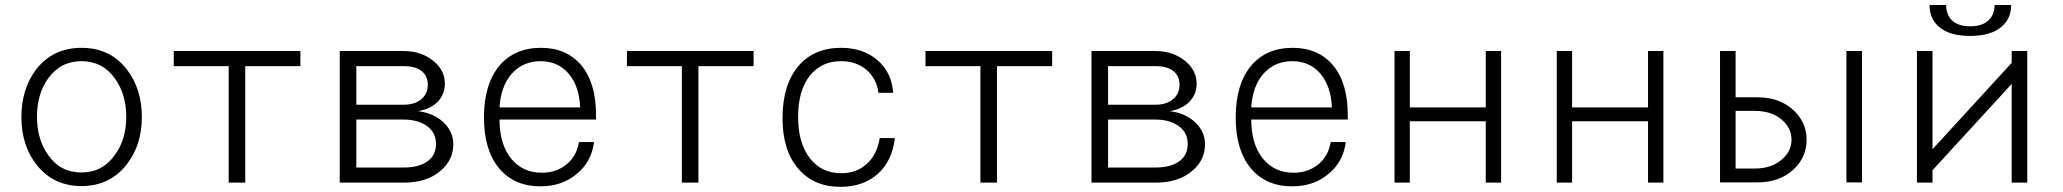

<svg xmlns="http://www.w3.org/2000/svg" viewBox="-20 -720 8144 758"><path d="M301.8 -531.2Q189.5 -531.2 123 -446.3Q64.5 -369.1 64.5 -257.8Q64.5 -147.5 123 -71.3Q189.5 14.6 301.8 14.6Q414.1 14.6 480.5 -71.3Q540 -147.5 540 -257.8Q540 -369.1 480.5 -446.3Q414.1 -531.2 301.8 -531.2ZM301.8 -478.5Q384.8 -478.5 433.6 -410.2Q478.5 -347.7 478.5 -258.8Q478.5 -169.9 433.6 -108.4Q384.8 -39.1 301.8 -39.1Q217.8 -39.1 169.9 -108.4Q126 -169.9 126 -258.8Q126 -348.6 169.9 -410.2Q218.8 -478.5 301.8 -478.5Z M882.8 1H948.2V-459H1166V-518.6H666V-459H882.8Z M1321.3 1H1573.2Q1667 1 1720.7 -46.9Q1769.5 -88.9 1769.5 -150.4Q1769.5 -200.2 1731.4 -236.3Q1693.4 -273.4 1629.9 -281.2Q1679.7 -289.1 1708 -318.4Q1736.3 -347.7 1736.3 -389.6Q1736.3 -444.3 1688.5 -481.4Q1640.6 -518.6 1573.2 -518.6H1321.3ZM1573.2 -459Q1616.2 -459 1640.6 -442.4Q1668.9 -422.9 1668.9 -385.7Q1668.9 -347.7 1640.6 -326.2Q1615.2 -306.6 1573.2 -306.6H1386.7V-459ZM1386.7 -58.6V-248H1573.2Q1629.9 -248 1665 -222.7Q1701.2 -197.3 1701.2 -152.3Q1701.2 -105.5 1666 -82Q1632.8 -58.6 1573.2 -58.6Z M1952.1 -295.9Q1957 -380.9 2002 -430.7Q2045.9 -478.5 2114.3 -478.5Q2181.6 -478.5 2223.6 -430.7Q2266.6 -381.8 2270.5 -295.9ZM1952.1 -248H2333V-267.6Q2333 -392.6 2274.4 -462.9Q2215.8 -531.2 2116.2 -531.2Q2010.7 -531.2 1951.2 -460Q1890.6 -386.7 1890.6 -255.9Q1890.6 -127.9 1950.2 -55.7Q2009.8 15.6 2113.3 15.6Q2199.2 15.6 2256.8 -33.2Q2315.4 -81.1 2325.2 -159.2H2265.6Q2256.8 -103.5 2215.8 -70.3Q2175.8 -38.1 2118.2 -38.1Q2043.9 -38.1 1998 -93.8Q1952.1 -150.4 1952.1 -248Z M2671.9 1H2737.3V-459H2955.1V-518.6H2455.1V-459H2671.9Z M3453.1 -174.8Q3442.4 -109.4 3402.3 -73.2Q3361.3 -36.1 3301.8 -36.1Q3223.6 -36.1 3177.7 -94.7Q3130.9 -154.3 3130.9 -258.8Q3130.9 -363.3 3177.7 -421.9Q3223.6 -478.5 3300.8 -478.5Q3359.4 -478.5 3399.4 -445.3Q3440.4 -411.1 3448.2 -353.5H3505.9Q3501 -433.6 3444.3 -482.4Q3387.7 -531.2 3300.8 -531.2Q3193.4 -531.2 3131.8 -459Q3069.3 -384.8 3069.3 -252.9Q3069.3 -127 3130.9 -54.7Q3192.4 17.6 3296.9 17.6Q3388.7 17.6 3446.3 -34.2Q3502.9 -85.9 3512.7 -174.8Z M3850.6 1H3916V-459H4133.8V-518.6H3633.8V-459H3850.6Z M4289.1 1H4541Q4634.8 1 4688.5 -46.9Q4737.3 -88.9 4737.3 -150.4Q4737.3 -200.2 4699.2 -236.3Q4661.1 -273.4 4597.7 -281.2Q4647.5 -289.1 4675.8 -318.4Q4704.1 -347.7 4704.1 -389.6Q4704.1 -444.3 4656.2 -481.4Q4608.4 -518.6 4541 -518.6H4289.1ZM4541 -459Q4584 -459 4608.4 -442.4Q4636.7 -422.9 4636.7 -385.7Q4636.7 -347.7 4608.4 -326.2Q4583 -306.6 4541 -306.6H4354.5V-459ZM4354.5 -58.6V-248H4541Q4597.7 -248 4632.8 -222.7Q4668.9 -197.3 4668.9 -152.3Q4668.9 -105.5 4633.8 -82Q4600.6 -58.6 4541 -58.6Z M4919.9 -295.9Q4924.8 -380.9 4969.7 -430.7Q5013.7 -478.5 5082 -478.5Q5149.4 -478.5 5191.4 -430.7Q5234.4 -381.8 5238.3 -295.9ZM4919.9 -248H5300.8V-267.6Q5300.8 -392.6 5242.2 -462.9Q5183.6 -531.2 5084 -531.2Q4978.5 -531.2 4918.9 -460Q4858.4 -386.7 4858.4 -255.9Q4858.4 -127.9 4918 -55.7Q4977.5 15.6 5081.1 15.6Q5167 15.6 5224.6 -33.2Q5283.2 -81.1 5293 -159.2H5233.4Q5224.6 -103.5 5183.6 -70.3Q5143.6 -38.1 5085.9 -38.1Q5011.7 -38.1 4965.8 -93.8Q4919.9 -150.4 4919.9 -248Z M5485.4 1H5545.9V-241.2H5845.7V1H5906.2V-518.6H5845.7V-295.9H5545.9V-518.6H5485.4Z M6126 1H6186.5V-241.2H6486.3V1H6546.9V-518.6H6486.3V-295.9H6186.5V-518.6H6126Z M6770.5 0H6918Q7006.8 0 7061.5 -51.8Q7112.3 -99.6 7112.3 -168Q7112.3 -236.3 7061.5 -284.2Q7006.8 -335.9 6918 -335.9H6832V-518.6H6770.5ZM6832 -282.2H6908.2Q6973.6 -282.2 7013.7 -248Q7052.7 -215.8 7052.7 -168Q7052.7 -122.1 7013.7 -89.8Q6973.6 -54.7 6908.2 -54.7H6832ZM7269.5 -518.6V0H7331.1V-518.6Z M7663.1 -700.2H7597.7Q7597.7 -646.5 7633.8 -615.2Q7674.8 -578.1 7757.8 -578.1Q7840.8 -578.1 7882.8 -615.2Q7919.9 -647.5 7919.9 -700.2H7854.5Q7854.5 -666 7835 -644.5Q7810.5 -616.2 7757.8 -616.2Q7705.1 -616.2 7680.7 -645.5Q7663.1 -668 7663.1 -700.2ZM7921.9 -518.6V-471.7L7609.4 -130.9V-518.6H7547.9V1H7609.4V-47.9L7921.9 -388.7V1H7983.4V-518.6Z"/></svg>

Font: Dotum
Style: Regular
Weight: 400
Version: Version 2.21